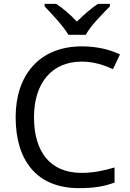

<svg xmlns="http://www.w3.org/2000/svg" viewBox="-20 -964 672 994"><path d="M334 -784H424C448 -829 511 -893 549 -931V-944H487C452 -921 414 -888 378 -852C345 -888 306 -921 271 -944H211V-931C247 -893 308 -829 334 -784ZM403 -645C467 -645 521 -626 565 -606L601 -682C547 -709 477 -724 404 -724C183 -724 61 -574 61 -358C61 -133 170 10 389 10C468 10 520 1 573 -19V-97C519 -81 464 -69 402 -69C238 -69 156 -180 156 -357C156 -536 250 -645 403 -645Z"/></svg>

Font: Noto Sans Kayah Li
Style: Regular
Weight: 400
Designer: Monotype Design Team, Sérgio Martins
Foundry: Monotype Imaging Inc.
Version: Version 2.002